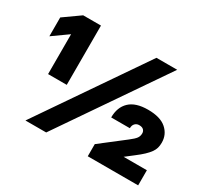

<svg xmlns="http://www.w3.org/2000/svg" viewBox="-141 -911 1202 1122"><g transform="rotate(30 460.0 -350.5)"><path d="M620 -700H760L280 0H140ZM119 -570 15 -496V-623L125 -701H245V-301H119ZM560 -83 719 -206Q749 -229 759 -243Q769 -257 769 -276Q769 -290 759.5 -299.5Q750 -309 730 -309Q713 -309 702 -297.5Q691 -286 691 -266H565Q565 -335 606 -374Q647 -413 730 -413Q813 -413 854 -377Q895 -341 895 -286Q895 -266 890.5 -250Q886 -234 874.5 -218Q863 -202 844 -184Q825 -166 796 -144L743 -103H900V-1H560Z"/></g></svg>

Font: Golos Text DemiBold
Style: Regular
Weight: 600
Designer: A.Korolkova, Vitaly Kuzmin
Foundry: ParaType Ltd
Version: Version 2.002